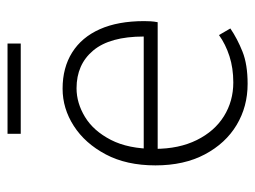

<svg xmlns="http://www.w3.org/2000/svg" viewBox="-106 -576 694 523"><g transform="rotate(-90 241.5 -315.0)"><path d="M274 12Q212 12 162 -18Q112 -48 82 -104.5Q52 -161 52 -239Q52 -318 82 -374.5Q112 -431 159.5 -461.5Q207 -492 261 -492Q318 -492 359.5 -466Q401 -440 423 -390.5Q445 -341 445 -270Q445 -262 444.5 -252.5Q444 -243 442 -233H79V-271H403Q403 -363 365 -408.5Q327 -454 262 -454Q222 -454 184 -431Q146 -408 121.5 -360.5Q97 -313 97 -241Q97 -175 121 -126.5Q145 -78 186 -52.5Q227 -27 278 -27Q317 -27 349.5 -37.5Q382 -48 407 -66L425 -35Q397 -16 362 -2Q327 12 274 12ZM138 -606V-642H384V-606Z"/></g></svg>

Font: Source Sans 3 Light
Style: Regular
Weight: 300
Designer: Paul D. Hunt
Foundry: Adobe
Version: Version 3.052;hotconv 1.1.0;makeotfexe 2.6.0